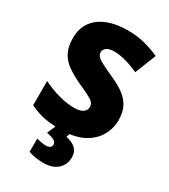

<svg xmlns="http://www.w3.org/2000/svg" viewBox="-230 -831 1036 1178"><g transform="rotate(30 288.5 -242.0)"><path d="M544 -217Q544 -159 514.5 -107Q485 -55 423.5 -22.5Q362 10 264 10Q215 10 178.5 5.5Q142 1 110 -9Q78 -19 44 -35V-207Q102 -178 161 -162.5Q220 -147 268 -147Q311 -147 331 -162Q351 -177 351 -200Q351 -228 321.5 -245.5Q292 -263 222 -294Q169 -319 130 -346.5Q91 -374 70 -414Q49 -454 49 -515Q49 -584 83 -630.5Q117 -677 177.5 -700.5Q238 -724 318 -724Q388 -724 444 -708.5Q500 -693 544 -673L485 -524Q439 -545 394.5 -557.5Q350 -570 312 -570Q275 -570 257.5 -557Q240 -544 240 -524Q240 -507 253 -494Q266 -481 296.5 -465.5Q327 -450 380 -426Q432 -403 468.5 -375.5Q505 -348 524.5 -310.5Q544 -273 544 -217ZM410 123Q410 176 373.5 208Q337 240 276 240Q242 240 214 235Q186 230 168 223V129Q185 134 201 137Q217 140 233 140Q273 140 273 112Q273 95 256.5 85Q240 75 202 68L232 0H327L318 30Q338 34 359.5 44Q381 54 395.5 72.5Q410 91 410 123Z"/></g></svg>

Font: Noto Sans Syriac Western Black
Style: Regular
Weight: 900
Designer: Patrick Giasson and the Monotype Design Team
Foundry: Monotype Imaging Inc.
Version: Version 3.000; ttfautohint (v1.8.4.7-5d5b)